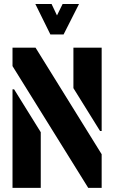

<svg xmlns="http://www.w3.org/2000/svg" viewBox="-20 -916 557 936"><path d="M152.3 -896.5H231.4L257.8 -840.8L285.2 -896.5H365.2L290 -748H225.6ZM41 0V-480.5H48.8L178.7 -271.5V0ZM41 -593.8V-683.6H153.3L475.6 -164.1V0H410.2ZM337.9 -486.3V-683.6H475.6V-277.3H467.8Z"/></svg>

Font: Post No Bills Jaffna ExtraBold
Style: Regular
Weight: 800
Designer: Kosala Senevirathne, Siva Puranthara, Lasantha Premarathna, Tharique Azeez
Foundry: Mooniak
Version: Version 1.220 ; ttfautohint (v1.6)